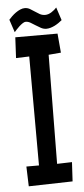

<svg xmlns="http://www.w3.org/2000/svg" viewBox="-57 -847 384 876"><g transform="rotate(-5 135.5 -409.0)"><path d="M244.6 -96.7 239.7 -8.8 38.6 -3.9 35.6 -94.7H93.3L92.3 -593.8L31.7 -591.8L36.6 -686.5H230L237.8 -598.6L181.2 -593.8L176.3 -94.7ZM253.9 -746.1Q247.1 -740.2 238.5 -734.4Q230 -728.5 220.5 -723.6Q210.9 -718.8 200.9 -715.8Q190.9 -712.9 181.6 -712.9Q168.9 -712.9 157 -719.2Q145 -725.6 133.8 -732.9Q122.6 -740.2 111.6 -746.6Q100.6 -752.9 89.8 -752.9Q84 -752.9 76.2 -747.8Q68.4 -742.7 60.5 -735.6Q52.7 -728.5 46.1 -721.2Q39.6 -713.9 36.1 -710L16.6 -768.6Q22.5 -775.4 31 -783.7Q39.6 -792 49.6 -799.1Q59.6 -806.2 70.3 -810.8Q81.1 -815.4 90.8 -815.4Q103.5 -815.4 114.3 -809.3Q125 -803.2 135.5 -795.9Q146 -788.6 157 -782.5Q168 -776.4 181.6 -776.4Q196.3 -776.4 210.9 -785.9Q225.6 -795.4 234.4 -805.7Z"/></g></svg>

Font: Maiden Orange
Style: Regular
Weight: 400
Designer: Astigmatic (AOETI)
Foundry: Astigmatic (AOETI)
Version: Version 1.001